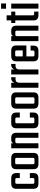

<svg xmlns="http://www.w3.org/2000/svg" viewBox="1348 -2058 710 3445"><g transform="rotate(-90 1702.5 -335.0)"><path d="M320 -334H231V-386Q231 -404 225 -409.5Q219 -415 201 -415H158Q140 -415 134 -409.5Q128 -404 128 -386V-102Q128 -84 134 -78.5Q140 -73 158 -73H201Q219 -73 225 -78.5Q231 -84 231 -102V-154H320V-88Q320 0 226 0H131Q38 0 38 -88V-399Q38 -488 131 -488H226Q320 -488 320 -399Z M482 -488H589Q682 -488 682 -399V-88Q682 0 589 0H482Q390 0 390 -88V-399Q390 -488 482 -488ZM593 -101V-387Q593 -405 587 -411Q581 -417 563 -417H508Q490 -417 484.5 -411Q479 -405 479 -387V-101Q479 -83 484.5 -77Q490 -71 508 -71H563Q581 -71 587 -77Q593 -83 593 -101Z M917 -488H952Q1043 -488 1043 -399V0H953V-386Q953 -404 947 -409.5Q941 -415 923 -415H888Q870 -415 862.5 -407Q855 -399 855 -380V0H765V-488H855V-449Q868 -488 917 -488Z M1406 -334H1317V-386Q1317 -404 1311 -409.5Q1305 -415 1287 -415H1244Q1226 -415 1220 -409.5Q1214 -404 1214 -386V-102Q1214 -84 1220 -78.5Q1226 -73 1244 -73H1287Q1305 -73 1311 -78.5Q1317 -84 1317 -102V-154H1406V-88Q1406 0 1312 0H1217Q1124 0 1124 -88V-399Q1124 -488 1217 -488H1312Q1406 -488 1406 -399Z M1568 -488H1675Q1768 -488 1768 -399V-88Q1768 0 1675 0H1568Q1476 0 1476 -88V-399Q1476 -488 1568 -488ZM1679 -101V-387Q1679 -405 1673 -411Q1667 -417 1649 -417H1594Q1576 -417 1570.5 -411Q1565 -405 1565 -387V-101Q1565 -83 1570.5 -77Q1576 -71 1594 -71H1649Q1667 -71 1673 -77Q1679 -83 1679 -101Z M2020 -489H2040V-411H2004Q1941 -411 1941 -337V0H1851V-488H1941V-428Q1949 -454 1969.5 -471.5Q1990 -489 2020 -489Z M2258 -489H2278V-411H2242Q2179 -411 2179 -337V0H2089V-488H2179V-428Q2187 -454 2207.5 -471.5Q2228 -489 2258 -489Z M2418 -488H2516Q2610 -488 2610 -399V-216H2413V-100Q2413 -83 2419 -77Q2425 -71 2443 -71H2489Q2507 -71 2513 -77Q2519 -83 2519 -101V-141H2607V-88Q2607 0 2514 0H2418Q2325 0 2325 -88V-399Q2325 -488 2418 -488ZM2413 -282H2521V-388Q2521 -405 2515.5 -411Q2510 -417 2492 -417H2443Q2425 -417 2419 -411Q2413 -405 2413 -388Z M2839 -488H2874Q2965 -488 2965 -399V0H2875V-386Q2875 -404 2869 -409.5Q2863 -415 2845 -415H2810Q2792 -415 2784.5 -407Q2777 -399 2777 -380V0H2687V-488H2777V-449Q2790 -488 2839 -488Z M3217 -415H3150V-106Q3150 -88 3155.5 -82.5Q3161 -77 3179 -77H3217V0H3153Q3059 0 3059 -88V-415H3013V-488H3059V-571H3150V-488H3217Z M3269 -581V-670H3363V-581ZM3361 0H3271V-488H3361Z"/></g></svg>

Font: Teko Regular
Style: Regular
Weight: 400
Designer: Manushi Parikh, Jonny Pinhorn
Foundry: Indian Type Foundry
Version: Version 1.105;PS 1.0;hotconv 1.0.78;makeotf.lib2.5.61930; tt